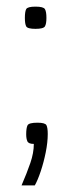

<svg xmlns="http://www.w3.org/2000/svg" viewBox="-20 -438 253 579"><path d="M87 -351Q63 -351 59 -358.5Q55 -366 55 -384Q55 -403 59 -410.5Q63 -418 87 -418Q111 -418 115.5 -410.5Q120 -403 120 -384Q120 -366 115.5 -358.5Q111 -351 87 -351ZM45 121Q61 84 71.5 53.5Q82 23 82 -4Q66 -4 62.5 -12Q59 -20 59 -33Q59 -52 63 -60Q67 -68 93 -68Q116 -68 120 -60.5Q124 -53 124 -34Q124 -9 118 21Q112 51 103 78Q94 105 85 121Z"/></svg>

Font: Smooch Sans SemiBold
Style: Bold
Weight: 600
Designer: Robert E. Leuschke
Foundry: Robert E. Leuschke
Version: Version 1.010; ttfautohint (v1.8.3)